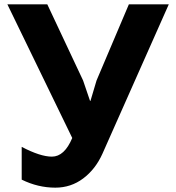

<svg xmlns="http://www.w3.org/2000/svg" viewBox="-20 -650 811 885"><path d="M574 -630H758L452 59Q420 130 363.5 172.5Q307 215 235 215Q155 215 80 178V27Q166 72 219 72Q277 72 313 -14L14 -630H198L363 -279L395 -185H397L425 -279Z"/></svg>

Font: Sinkin Sans 700 Bold
Style: Bold
Weight: 700
Designer: Keith Bates
Foundry: K-Type
Version: Sinkin Sans (version 1.0)  by Keith Bates   •   © 2014   www